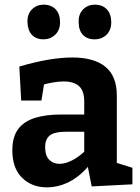

<svg xmlns="http://www.w3.org/2000/svg" viewBox="-20 -793 601 825"><path d="M482 -71 463 -99 549 -72V-1L374 8L355 -88L365 -85Q325 -36 278 -12Q231 12 181 12Q117 12 75 -29Q33 -70 33 -147Q33 -204 57.5 -237.5Q82 -271 129 -286Q176 -301 243 -301H352L342 -290V-356Q342 -403 319.5 -423Q297 -443 254 -443Q233 -443 209 -439Q185 -435 157 -427L171 -442L158 -361H71L63 -507Q131 -527 187.5 -536.5Q244 -546 291 -546Q384 -546 433 -506Q482 -466 482 -382ZM174 -161Q174 -124 191.5 -106.5Q209 -89 236 -89Q261 -89 291 -104.5Q321 -120 348 -147L342 -123V-237L352 -227H266Q214 -227 194 -211Q174 -195 174 -161ZM387 -624Q354 -624 336 -643.5Q318 -663 318 -698Q317 -733 337.5 -753Q358 -773 387 -773Q420 -773 439 -753Q458 -733 458 -698Q458 -663 437.5 -643.5Q417 -624 387 -624ZM167 -624Q135 -624 117 -643.5Q99 -663 98 -698Q97 -733 117.5 -753Q138 -773 167 -773Q200 -773 219 -753Q238 -733 238 -698Q238 -663 217 -643.5Q196 -624 167 -624Z"/></svg>

Font: Bitter Thin
Style: Bold
Weight: 700
Version: Version 3.021